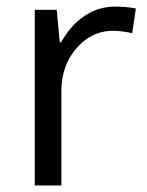

<svg xmlns="http://www.w3.org/2000/svg" viewBox="-20 -565 448 585"><path d="M330.1 -544.9C263.2 -544.9 205.6 -505.9 166 -436H162.1L152.8 -535.2H85.9V0H167V-287.1C167 -339.4 182.6 -383.3 213.4 -418.5C244.1 -453.6 280.8 -471.2 324.2 -471.2C341.3 -471.2 360.8 -468.8 382.8 -463.9L394 -539.1C375 -543 354 -544.9 330.1 -544.9Z"/></svg>

Font: Sahel
Style: Regular
Weight: 400
Foundry: Saber Rastikerdar (saber.rastikerdar@gmail.com)
Version: Version 3.4.0